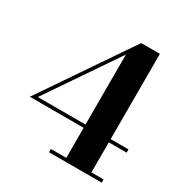

<svg xmlns="http://www.w3.org/2000/svg" viewBox="-172 -887 984 1024"><g transform="rotate(30 320.0 -375.0)"><path d="M595 -20V0H270V-20H365V-205.1H33.7L405 -750H520V-225.1H629.9V-205.1H520V-20ZM71.3 -225.1H365V-656.2Z"/></g></svg>

Font: Bodoni* 11
Style: Bold
Weight: 700
Version: Version 2.000; ttfautohint (v1.8.1)